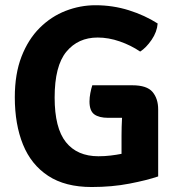

<svg xmlns="http://www.w3.org/2000/svg" viewBox="-20 -718 693 752"><path d="M456 -188Q456 -204.5 456.5 -221.8Q457 -239 458 -256.5H404Q368 -256.5 349.2 -270.2Q330.5 -284 330.5 -320.5Q330.5 -336 333.8 -353.2Q337 -370.5 341.5 -384H498Q555.5 -384 577.5 -357.8Q599.5 -331.5 599.5 -289.5V-27Q555.5 -12 487.2 1.2Q419 14.5 339 14.5Q235.5 14.5 168.8 -29.2Q102 -73 70 -152Q38 -231 38 -337Q38 -428.5 64.2 -496.2Q90.5 -564 135.5 -608.8Q180.5 -653.5 237.2 -675.5Q294 -697.5 354 -697.5Q422 -697.5 484.8 -677.8Q547.5 -658 597.5 -626Q595 -593 573.8 -562Q552.5 -531 529 -516Q493 -540.5 449 -555.8Q405 -571 362.5 -571Q286 -571 240 -515.5Q194 -460 194 -336Q194 -216.5 238.2 -161.2Q282.5 -106 365.5 -106Q390.5 -106 413.2 -108.8Q436 -111.5 456 -115.5Z"/></svg>

Font: Signika Negative SC
Style: Bold
Weight: 700
Designer: Anna Giedryś
Foundry: Anna Giedryś
Version: Version 2.000; ttfautohint (v1.8.3) -l 8 -r 50 -G 200 -x 9 -